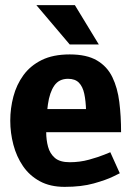

<svg xmlns="http://www.w3.org/2000/svg" viewBox="-20 -720 532 748"><path d="M251.7 -508 245 -413Q210 -413 191.7 -386.7Q173.3 -360.3 166.7 -313.5Q160 -266.7 160 -205L20 -250Q20 -298 32.2 -344Q44.3 -390 71.2 -427Q98 -464 142.3 -486Q186.7 -508 251.7 -508ZM409.7 -127 446.7 -45Q446.7 -45 420.2 -32Q393.7 -19 345.7 -5.5Q297.7 8 231.7 8L251.7 -88Q291 -88 327.2 -98Q363.3 -108 386.5 -117.5Q409.7 -127 409.7 -127ZM20 -250 160 -205Q160 -175 167.2 -148.3Q174.3 -121.7 193.8 -104.8Q213.3 -88 251.7 -88L231.7 8Q175.3 8 135 -14Q94.7 -36 69.5 -73Q44.3 -110 32.2 -156Q20 -202 20 -250ZM90.7 -295H441.7L451.7 -205H90.7ZM251.7 -508Q318 -508 357.8 -484.5Q397.7 -461 417.8 -419.3Q438 -377.7 444.8 -322.7Q451.7 -267.7 451.7 -205H316.3Q316.3 -251 315.3 -288.8Q314.3 -326.7 308.3 -354.7Q302.3 -382.7 287.5 -397.8Q272.7 -413 245 -413ZM121.7 -700H271.7L365 -546.7H251.7Z"/></svg>

Font: Epunda Slab Light
Style: Regular
Weight: 300
Designer: Simon Atzbach
Foundry: typofactur
Version: Version 1.102